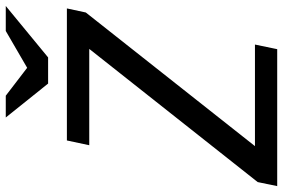

<svg xmlns="http://www.w3.org/2000/svg" viewBox="-210 -783 957 649"><g transform="rotate(-90 268.5 -458.5)"><path d="M195.8 -917.5H269.5L363.8 -845.2L488.3 -917.5H572.8L398.9 -774.4H310.5ZM99.1 -75.2H442.4L426.8 0H-36.1L-22.5 -65.9L427.7 -635.3H102.1L118.2 -710.9H564.5L550.8 -647Z"/></g></svg>

Font: Ufes Sans
Style: Italic
Weight: 400
Designer: Ricardo Esteves & Filipe Motta
Foundry: ProDesignUfes - Ricardo Esteves, Filipe Motta
Version: Version 2.0